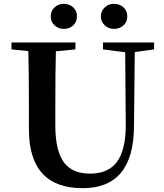

<svg xmlns="http://www.w3.org/2000/svg" viewBox="-20 -964 857 1003"><path d="M412 19Q131 19 131 -289V-400Q131 -598 128 -697L40 -706V-742H374V-706L272 -696Q269 -599 269 -400V-307Q269 -174 316 -113Q360 -57 450 -57Q544 -57 590 -117Q638 -181 637 -317L634 -691L518 -706V-742H785V-706L684 -692L680 -306Q679 19 412 19ZM313 -813Q285 -813 266 -831Q245 -849 245 -878.5Q245 -908 266 -926Q285 -944 313 -944Q342 -944 362 -926Q382 -908 382 -878.5Q382 -849 362 -831Q342 -813 313 -813ZM575 -813Q548 -813 528 -831Q507 -849 507 -878.5Q507 -908 528 -926Q547 -944 575 -944Q604 -944 624.5 -926Q645 -908 645 -878.5Q645 -849 624.5 -831Q604 -813 575 -813Z"/></svg>

Font: GenRyuMin TW B
Style: Regular
Weight: 700
Version: Version 1.501;PS 1;hotconv 16.6.51;makeotf.lib2.5.65220